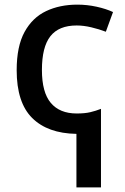

<svg xmlns="http://www.w3.org/2000/svg" viewBox="-20 -569 541 829"><path d="M314 -549Q356 -549 397 -540Q438 -531 468 -517L437 -432Q408 -443 374.5 -451Q341 -459 311 -459Q234 -459 197.5 -412.5Q161 -366 161 -267Q161 -170 199.5 -124.5Q238 -79 311 -79Q346 -79 369.5 -84.5Q393 -90 416 -99V240H310V9Q186 7 119 -59.5Q52 -126 52 -266Q52 -369 86 -431Q120 -493 179 -521Q238 -549 314 -549Z"/></svg>

Font: Noto Sans Medium
Style: Regular
Weight: 500
Designer: Monotype Design Team
Foundry: Monotype Imaging Inc.
Version: Version 2.007